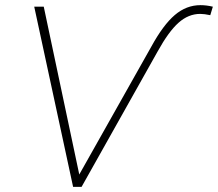

<svg xmlns="http://www.w3.org/2000/svg" viewBox="-20 -726 847 746"><path d="M113 -700H150L288 -48L568 -545Q614 -629 659 -667.5Q704 -706 759 -706Q782 -706 807 -700L797 -667Q774 -672 758 -672Q712 -672 673.5 -637.5Q635 -603 593 -527L297 0H264Z"/></svg>

Font: Montserrat Alternates ExLight
Style: Italic
Weight: 275
Italic angle: -11.3°
Designer: Julieta Ulanovsky
Foundry: Julieta Ulanovsky
Version: Version 7.200